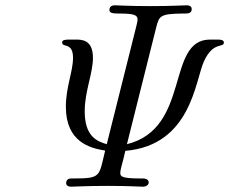

<svg xmlns="http://www.w3.org/2000/svg" viewBox="-20 -703 863 723"><path d="M214 -543C214 -522 255 -546 255 -485C255 -434 228 -375 228 -301C228 -169 318 -145 376 -136C352 -38 362 -31 256 -31C248 -31 237 -32 232 -24C230 -21 229 -17 229 -14C229 -6 235 0 248 0C262 0 303 -3 386 -3C466 -3 505 0 518 0C532 0 540 -8 540 -16C540 -24 533 -31 518 -31H507C437 -31 433 -39 433 -52C433 -66 442 -90 452 -135C700 -156 715 -400 748 -472C783 -549 823 -521 823 -543C823 -553 810 -554 799 -554H771C604 -554 700 -220 458 -160L568 -599C579 -643 583 -651 666 -652H678C688 -652 702 -653 702 -669C702 -676 697 -683 683 -683C669 -683 628 -680 546 -680C466 -680 427 -683 414 -683H412C397 -683 392 -674 392 -666C392 -655 401 -652 428 -652H431C482 -652 498 -647 498 -630C498 -623 496 -616 494 -607L382 -160C345 -171 299 -189 299 -284C299 -359 330 -427 330 -485C330 -554 288 -554 264 -554H243C225 -554 214 -553 214 -543Z"/></svg>

Font: CMU Serif
Style: Italic
Weight: 500
Italic angle: -14.04°
Version: Version 0.7.0